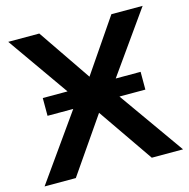

<svg xmlns="http://www.w3.org/2000/svg" viewBox="-104 -806 894 908"><g transform="rotate(-15 343.0 -352.5)"><path d="M4 0 278 -387V-331L15 -705H167L356 -428H331L520 -705H673L408 -331V-387L682 0H529L329 -290H357L157 0ZM104 -319V-406H583V-319Z"/></g></svg>

Font: Nunito Sans 10pt
Style: Bold
Weight: 700
Designer: Vernon Adams
Foundry: Vernon Adams
Version: Version 3.101;gftools[0.9.27]